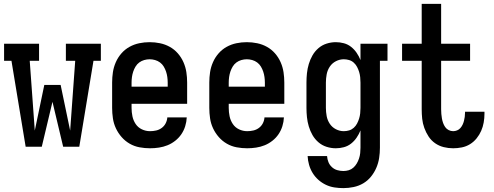

<svg xmlns="http://www.w3.org/2000/svg" viewBox="-20 -755 2540 988"><path d="M112 0 39 -442H1V-530H181V-442H133L159 -83L208 -318H292L341 -83L367 -442H319V-530H499V-442H461L388 0H305L250 -231L195 0Z M752 8Q725 8 698 3Q671 -2 647.5 -15.5Q624 -29 606 -49.5Q588 -70 576.5 -94.5Q565 -119 561 -146Q557 -173 557 -200V-330Q557 -357 561 -383.5Q565 -410 576 -435Q587 -460 605 -480.5Q623 -501 646.5 -514Q670 -527 696.5 -532.5Q723 -538 750 -538Q777 -538 803.5 -532.5Q830 -527 853.5 -514Q877 -501 895 -480.5Q913 -460 924 -435Q935 -410 939 -383.5Q943 -357 943 -330V-221H657V-200Q657 -178 661.5 -156.5Q666 -135 678 -117Q690 -99 710 -89.5Q730 -80 752 -80Q768 -80 783.5 -83.5Q799 -87 812 -96.5Q825 -106 832.5 -120.5Q840 -135 841 -151H941Q940 -128 933 -105.5Q926 -83 913 -64Q900 -45 881.5 -30.5Q863 -16 842 -7.5Q821 1 798 4.5Q775 8 752 8ZM843 -309V-330Q843 -344 841 -358.5Q839 -373 834.5 -386.5Q830 -400 822.5 -412.5Q815 -425 803.5 -433.5Q792 -442 778 -446Q764 -450 750 -450Q736 -450 722 -446Q708 -442 696.5 -433.5Q685 -425 677.5 -412.5Q670 -400 665.5 -386.5Q661 -373 659 -358.5Q657 -344 657 -330V-309Z M1252 8Q1225 8 1198 3Q1171 -2 1147.5 -15.5Q1124 -29 1106 -49.5Q1088 -70 1076.5 -94.5Q1065 -119 1061 -146Q1057 -173 1057 -200V-330Q1057 -357 1061 -383.5Q1065 -410 1076 -435Q1087 -460 1105 -480.5Q1123 -501 1146.5 -514Q1170 -527 1196.5 -532.5Q1223 -538 1250 -538Q1277 -538 1303.5 -532.5Q1330 -527 1353.5 -514Q1377 -501 1395 -480.5Q1413 -460 1424 -435Q1435 -410 1439 -383.5Q1443 -357 1443 -330V-221H1157V-200Q1157 -178 1161.5 -156.5Q1166 -135 1178 -117Q1190 -99 1210 -89.5Q1230 -80 1252 -80Q1268 -80 1283.5 -83.5Q1299 -87 1312 -96.5Q1325 -106 1332.5 -120.5Q1340 -135 1341 -151H1441Q1440 -128 1433 -105.5Q1426 -83 1413 -64Q1400 -45 1381.5 -30.5Q1363 -16 1342 -7.5Q1321 1 1298 4.5Q1275 8 1252 8ZM1343 -309V-330Q1343 -344 1341 -358.5Q1339 -373 1334.5 -386.5Q1330 -400 1322.5 -412.5Q1315 -425 1303.5 -433.5Q1292 -442 1278 -446Q1264 -450 1250 -450Q1236 -450 1222 -446Q1208 -442 1196.5 -433.5Q1185 -425 1177.5 -412.5Q1170 -400 1165.5 -386.5Q1161 -373 1159 -358.5Q1157 -344 1157 -330V-309Z M1747 213Q1724 213 1701 209.5Q1678 206 1657 196Q1636 186 1618.5 170.5Q1601 155 1589 135.5Q1577 116 1570.5 93.5Q1564 71 1563 48H1663Q1664 64 1670 79Q1676 94 1688 105Q1700 116 1715.5 120.5Q1731 125 1747 125Q1761 125 1774.5 121Q1788 117 1798.5 107.5Q1809 98 1816 86Q1823 74 1827.5 60.5Q1832 47 1833.5 33Q1835 19 1835 5V-84Q1827 -64 1815 -46.5Q1803 -29 1786.5 -16Q1770 -3 1749.5 2.5Q1729 8 1708 8Q1684 8 1660.5 0.5Q1637 -7 1618.5 -23Q1600 -39 1588 -60Q1576 -81 1569 -104.5Q1562 -128 1559.5 -152Q1557 -176 1557 -200V-330Q1557 -354 1559.5 -378Q1562 -402 1569 -425.5Q1576 -449 1588 -470Q1600 -491 1618.5 -507Q1637 -523 1660.5 -530.5Q1684 -538 1708 -538Q1729 -538 1749.5 -532.5Q1770 -527 1786.5 -514Q1803 -501 1815 -483.5Q1827 -466 1835 -446V-530H1974V-442H1935V5Q1935 32 1931 58Q1927 84 1916.5 108.5Q1906 133 1889 154Q1872 175 1849 188.5Q1826 202 1799.5 207.5Q1773 213 1747 213ZM1749 -80Q1763 -80 1776.5 -84Q1790 -88 1800.5 -97.5Q1811 -107 1817.5 -119.5Q1824 -132 1828 -145Q1832 -158 1833.5 -172Q1835 -186 1835 -200V-330Q1835 -344 1833.5 -358Q1832 -372 1828 -385Q1824 -398 1817.5 -410.5Q1811 -423 1800.5 -432.5Q1790 -442 1776.5 -446Q1763 -450 1749 -450Q1728 -450 1708.5 -440Q1689 -430 1677 -412Q1665 -394 1661 -372.5Q1657 -351 1657 -330V-200Q1657 -179 1661 -157.5Q1665 -136 1677 -118Q1689 -100 1708.5 -90Q1728 -80 1749 -80Z M2312 8Q2287 8 2263 2Q2239 -4 2219 -18Q2199 -32 2185.5 -52.5Q2172 -73 2163.5 -96.5Q2155 -120 2152.5 -144Q2150 -168 2150 -193V-442H2049V-530H2150V-735H2250V-530H2399V-442H2250V-193Q2250 -181 2251 -169Q2252 -157 2254 -145.5Q2256 -134 2260 -122.5Q2264 -111 2271 -101Q2278 -91 2289 -85.5Q2300 -80 2312 -80Q2322 -80 2332 -84Q2342 -88 2349 -96Q2356 -104 2360.5 -113.5Q2365 -123 2367.5 -133Q2370 -143 2371.5 -153.5Q2373 -164 2373 -175Q2373 -176 2373 -177.5Q2373 -179 2373 -180H2473Q2473 -177 2473 -174.5Q2473 -172 2473 -170Q2473 -147 2469 -124.5Q2465 -102 2456 -81.5Q2447 -61 2432.5 -43Q2418 -25 2398.5 -13Q2379 -1 2356.5 3.5Q2334 8 2312 8Z"/></svg>

Font: Iosevka Slab Semibold
Style: Regular
Weight: 600
Monospace: yes
Designer: Belleve Invis
Foundry: Belleve Invis
Version: Version 11.1.1; ttfautohint (v1.8.3)